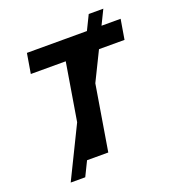

<svg xmlns="http://www.w3.org/2000/svg" viewBox="-160 -939 1028 1150"><g transform="rotate(-20 354.0 -364.0)"><path d="M91.6 92.3 251.4 -234 312.1 -600.5H89.5L110.8 -727.3H493.3L538.4 -819.6H631.4L586.3 -727.3H708.1L686.8 -600.5H524.1L433.6 -416.2L364.7 0H229.4L184.3 92.3Z"/></g></svg>

Font: Inter UI
Style: Bold Italic
Weight: 700
Italic angle: 9.39999°
Designer: Rasmus Andersson
Foundry: rsms
Version: 3.2;8d6f07862